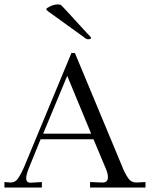

<svg xmlns="http://www.w3.org/2000/svg" viewBox="-40 -846 676 866"><path d="M616.2 -24.9V0H366.2V-24.9L417 -22.9Q446.8 -20 446.8 -46.9Q446.8 -64.5 437 -85.9L381.8 -217.8H143.1L91.8 -91.8Q78.1 -59.1 78.1 -42Q78.1 -20.5 100.1 -22L148.9 -24.9V0H-20V-24.9L4.9 -22.9H8.8Q29.3 -22.9 42 -42Q58.6 -67.4 71.8 -100.1L282.2 -606.9H297.9L509.8 -98.1Q521.5 -66.9 539.1 -41Q552.2 -22.9 574.2 -22.9H579.1ZM168.9 -805.2Q168.9 -809.1 187 -817.9Q206.1 -826.2 221.2 -826.2Q231 -826.2 236.8 -821.8Q250.5 -808.1 256.8 -800.8L352.1 -696.8Q371.1 -677.7 371.1 -675.8Q371.1 -668.9 356.9 -668.9Q349.6 -668.9 338.9 -678.2L178.2 -793.9Q168.9 -800.3 168.9 -805.2ZM154.8 -243.2H371.1L263.2 -503.9Z"/></svg>

Font: Unna Light
Style: Regular
Weight: 300
Designer: Jorge de Buen Unna
Foundry: Omnibus-Type
Version: Version 2.007;PS 002.007;hotconv 1.0.88;makeotf.lib2.5.64775